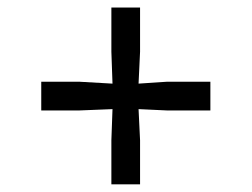

<svg xmlns="http://www.w3.org/2000/svg" viewBox="-20 -577 671 512"><path d="M192.5 -359 280 -354 277 -439V-557H353.5V-439L349.5 -354L424.5 -359H541V-282.5H424.5L349.5 -286L353.5 -203V-85.5H277V-203L280 -286L192.5 -282.5H90V-359Z"/></svg>

Font: Merriweather
Style: Regular
Weight: 400
Designer: Eben Sorkin
Foundry: Eben Sorkin
Version: Version 2.100; ttfautohint (v1.7.19-72a1) -l 8 -r 50 -G 200 